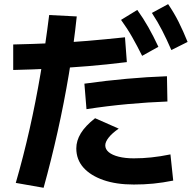

<svg xmlns="http://www.w3.org/2000/svg" viewBox="-20 -872 920 920"><path d="M55.6 4.4Q92.2 -122.2 121.7 -252.8Q151.1 -383.3 174.4 -520Q197.8 -656.7 215.6 -800L347.8 -793.3Q333.3 -655.6 310 -516.7Q286.7 -377.8 256.1 -241.1Q225.6 -104.4 188.9 27.8ZM43.3 -658.9Q140 -661.1 226.7 -665Q313.3 -668.9 398.9 -676.1Q484.4 -683.3 578.9 -693.3L587.8 -574.4Q488.9 -562.2 400.6 -555Q312.2 -547.8 225.6 -543.3Q138.9 -538.9 43.3 -536.7ZM345.6 -161.1Q345.6 -197.8 367.2 -233.3Q388.9 -268.9 435.6 -305.6L548.9 -255.6Q517.8 -234.4 501.1 -213.3Q484.4 -192.2 484.4 -175.6Q484.4 -156.7 501.1 -142.8Q517.8 -128.9 548.9 -121.1Q580 -113.3 621.1 -113.3Q663.3 -113.3 705.6 -117.8Q747.8 -122.2 796.7 -132.2L810 -6.7Q760 3.3 715 7.8Q670 12.2 621.1 12.2Q536.7 12.2 475 -9.4Q413.3 -31.1 379.4 -69.4Q345.6 -107.8 345.6 -161.1ZM384.4 -471.1Q487.8 -485.6 586.1 -494.4Q684.4 -503.3 780 -506.7L782.2 -385.6Q691.1 -382.2 592.8 -373.3Q494.4 -364.4 394.4 -348.9ZM661.1 -604.4Q636.7 -653.3 613.3 -694.4Q590 -735.6 560 -776.7L637.8 -824.4Q666.7 -784.4 691.1 -741.1Q715.6 -697.8 738.9 -647.8ZM801.1 -632.2Q778.9 -683.3 757.2 -725.6Q735.6 -767.8 707.8 -810L785.6 -852.2Q814.4 -810 836.1 -766.7Q857.8 -723.3 878.9 -671.1Z"/></svg>

Font: Paperlogy 7 Bold
Style: Regular
Weight: 700
Designer: redesigned by Lee Juim, glyphs from Gmarket Sans & Montserrat
Foundry: PT&
Version: Version 1.001